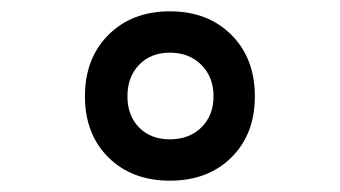

<svg xmlns="http://www.w3.org/2000/svg" viewBox="-20 -712 600 339"><path d="M171.5 -434Q130 -475 130 -542Q130 -609 171.5 -650.5Q213 -692 280 -692Q347 -692 388.5 -650.5Q430 -609 430 -542Q430 -475 388.5 -434Q347 -393 280 -393Q213 -393 171.5 -434ZM225.5 -597.5Q205 -576 205 -542Q205 -508 225.5 -487Q246 -466 280 -466Q314 -466 335.5 -487Q357 -508 357 -542Q357 -576 335.5 -597.5Q314 -619 280 -619Q246 -619 225.5 -597.5Z"/></svg>

Font: TitilliumText
Style: ExtraBold
Weight: 800
Designer: Accademia di Belle Arti di Urbino and others
Foundry: Accademia di Belle Arti di Urbino and others.
Version: Version 60.001